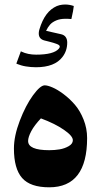

<svg xmlns="http://www.w3.org/2000/svg" viewBox="-20 -816 438 834"><path d="M273.4 -734.4H264.2Q241.2 -734.4 224.4 -727.3Q207.5 -720.2 197.8 -709.5Q188 -698.7 180.2 -682.1L244.6 -667.5Q258.3 -664.6 265.1 -655.3Q272 -646 272 -631.3Q272 -595.2 251.5 -568.8Q217.8 -523.9 136.2 -523.9Q124.5 -523.9 113.5 -524.9Q102.5 -525.9 92 -527.6Q81.5 -529.3 71.8 -532.2Q62 -535.2 53.2 -538.6L51.3 -539.6L51.8 -542L69.8 -590.8L70.8 -593.3L73.2 -591.8Q101.1 -578.6 136.7 -578.6Q213.4 -578.6 235.4 -604.5Q239.7 -609.4 239.7 -613.3Q239.7 -616.7 236.6 -619.6Q233.4 -622.6 225.3 -625.5Q217.3 -628.4 211.7 -630.1Q206.1 -631.8 192.6 -635.3Q179.2 -638.7 173.3 -640.1Q148.4 -646.5 148.4 -670.4Q148.4 -673.3 148.7 -676.3Q148.9 -679.2 149.7 -682.6Q150.4 -686 151.4 -689Q157.2 -708.5 164.8 -724.6Q172.4 -740.7 181.9 -753.4Q191.4 -766.1 202.4 -774.9Q213.4 -783.7 226.6 -789.6Q232.4 -792 238.5 -793.5Q244.6 -794.9 250.7 -795.7Q256.8 -796.4 263.2 -796.4Q280.8 -796.4 298.8 -790.5L300.3 -790V-788.1Q298.8 -771.5 290.5 -735.4L290 -733.4H288.1ZM157.7 -301.8Q129.4 -272 115.7 -246.1Q102.1 -220.2 102.1 -203.6Q102.1 -163.6 193.8 -163.6Q217.3 -163.6 239 -167.2Q260.7 -170.9 278.6 -181.2Q296.4 -191.4 296.4 -207Q296.4 -225.6 257.3 -252.4Q218.3 -279.3 157.7 -301.8ZM193.8 -2.4Q111.3 -2.4 75.9 -43Q40.5 -83.5 40.5 -170.9Q40.5 -225.1 65.9 -291.5Q91.3 -357.9 123 -401.6Q154.8 -445.3 174.3 -445.3Q187 -445.3 208.5 -436Q230 -426.8 256.1 -407.2Q282.2 -387.7 304.9 -361.6Q327.6 -335.4 343 -296.9Q358.4 -258.3 358.4 -216.3Q358.4 -2.4 193.8 -2.4Z"/></svg>

Font: Parastoo FD
Style: Bold-FD
Weight: 700
Foundry: Saber Rastikerdar (saber.rastikerdar@gmail.com)
Version: Version 2.0.1